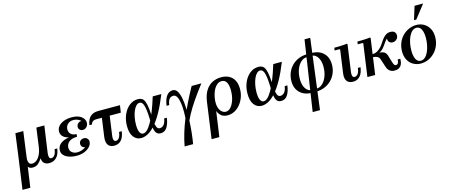

<svg xmlns="http://www.w3.org/2000/svg" viewBox="-54 -1455 5728 2440"><g transform="rotate(-15 2809.5 -235.0)"><path d="M539 -144H574Q563 -66 525 -28Q487 10 430 10Q388 10 364 -11Q340 -32 336 -77Q311 -37 282.5 -13.5Q254 10 208 10Q191 10 176.5 3.5Q162 -3 152 -16L114 250H11L71 -177L110 -469H214L183 -242L168 -130Q165 -108 168 -87.5Q171 -67 182.5 -53.5Q194 -40 218 -40Q248 -40 276 -61.5Q304 -83 324.5 -125.5Q345 -168 353 -228L386 -469H491L441 -118Q437 -85 443 -64.5Q449 -44 471 -44Q483 -44 497 -52Q511 -60 522.5 -82Q534 -104 539 -144Z M895 -338Q895 -366 915 -385Q935 -404 962 -401Q946 -419 919 -429.5Q892 -440 864 -440Q816 -440 788 -411.5Q760 -383 760 -341Q760 -305 786 -281Q812 -257 859 -257L854 -222Q805 -222 773.5 -207Q742 -192 727 -167.5Q712 -143 712 -114Q712 -76 739.5 -53Q767 -30 811 -30Q838 -30 867.5 -40Q897 -50 921 -68Q895 -71 882 -87Q869 -103 869 -121Q869 -150 888 -166Q907 -182 934 -182Q957 -182 975 -166Q993 -150 993 -124Q993 -90 967.5 -59.5Q942 -29 896.5 -9.5Q851 10 787 10Q756 10 723.5 3.5Q691 -3 662.5 -17Q634 -31 616.5 -54Q599 -77 599 -110Q599 -161 638 -195Q677 -229 753 -242Q699 -255 675 -282Q651 -309 651 -343Q651 -383 676.5 -413.5Q702 -444 747.5 -461.5Q793 -479 851 -479Q910 -479 947.5 -462Q985 -445 1003.5 -419Q1022 -393 1022 -365Q1022 -332 1001 -309.5Q980 -287 949 -287Q926 -287 910.5 -302Q895 -317 895 -338Z M1472 -374H1151Q1118 -374 1100.5 -360Q1083 -346 1080 -324H1045Q1051 -364 1067.5 -397Q1084 -430 1117 -449.5Q1150 -469 1204 -469H1486ZM1328 -392 1289 -113Q1285 -80 1292.5 -62Q1300 -44 1322 -44Q1335 -44 1347.5 -52.5Q1360 -61 1371 -82.5Q1382 -104 1387 -144H1422Q1412 -66 1376.5 -28Q1341 10 1286 10Q1265 10 1245.5 4Q1226 -2 1211 -17.5Q1196 -33 1189.5 -59.5Q1183 -86 1188 -128L1225 -392Z M1641 5Q1579 5 1541 -44.5Q1503 -94 1503 -188Q1503 -270 1532 -337Q1561 -404 1611 -444Q1661 -484 1725 -484Q1755 -484 1776.5 -471.5Q1798 -459 1811.5 -425.5Q1825 -392 1832.5 -330.5Q1840 -269 1842 -171H1807Q1805 -301 1789.5 -367.5Q1774 -434 1733 -434Q1709 -434 1688 -412.5Q1667 -391 1651.5 -354.5Q1636 -318 1627 -271.5Q1618 -225 1618 -175Q1618 -110 1634 -77Q1650 -44 1679 -44Q1704 -44 1731 -69Q1758 -94 1788 -145.5Q1818 -197 1850.5 -277.5Q1883 -358 1917 -469H2030Q1978 -338 1927 -247Q1876 -156 1826.5 -100.5Q1777 -45 1730.5 -20Q1684 5 1641 5ZM1896 10Q1862 10 1844 -8.5Q1826 -27 1819.5 -55Q1813 -83 1811 -114.5Q1809 -146 1807 -171H1842Q1848 -115 1860.5 -85Q1873 -55 1902 -55Q1918 -55 1935 -64.5Q1952 -74 1965.5 -97Q1979 -120 1985 -161H2020Q2010 -85 1980 -37.5Q1950 10 1896 10Z M2212 185Q2222 138 2230.5 76Q2239 14 2244.5 -52.5Q2250 -119 2250 -182.5Q2250 -246 2242 -297Q2234 -348 2217 -378.5Q2200 -409 2171 -409Q2154 -409 2137.5 -401.5Q2121 -394 2109 -372.5Q2097 -351 2091 -308H2056Q2068 -392 2100 -435.5Q2132 -479 2182 -479Q2218 -479 2240.5 -443.5Q2263 -408 2274.5 -347.5Q2286 -287 2288.5 -211.5Q2291 -136 2287.5 -53.5Q2284 29 2275.5 107Q2267 185 2256 250H2203ZM2429 -469H2557Q2480 -369 2421.5 -283.5Q2363 -198 2322 -121.5Q2281 -45 2254 30Q2227 105 2212 185L2203 250H2144Q2174 86 2247 -94Q2320 -274 2429 -469Z M2818 -479Q2877 -479 2921 -456Q2965 -433 2989 -387.5Q3013 -342 3013 -275Q3013 -217 2994.5 -166Q2976 -115 2943.5 -75Q2911 -35 2868.5 -12.5Q2826 10 2777 10Q2723 10 2692.5 -16.5Q2662 -43 2648 -81L2601 250H2499L2565 -224Q2578 -315 2614 -371Q2650 -427 2702.5 -453Q2755 -479 2818 -479ZM2766 -40Q2802 -40 2831.5 -73Q2861 -106 2879 -161.5Q2897 -217 2897 -285Q2897 -357 2875.5 -393.5Q2854 -430 2811 -430Q2779 -430 2753.5 -410Q2728 -390 2710.5 -358.5Q2693 -327 2682.5 -288.5Q2672 -250 2669 -213Q2665 -154 2678.5 -115.5Q2692 -77 2716 -58.5Q2740 -40 2766 -40Z M3227 5Q3165 5 3127 -44.5Q3089 -94 3089 -188Q3089 -270 3118 -337Q3147 -404 3197 -444Q3247 -484 3311 -484Q3341 -484 3362.5 -471.5Q3384 -459 3397.5 -425.5Q3411 -392 3418.5 -330.5Q3426 -269 3428 -171H3393Q3391 -301 3375.5 -367.5Q3360 -434 3319 -434Q3295 -434 3274 -412.5Q3253 -391 3237.5 -354.5Q3222 -318 3213 -271.5Q3204 -225 3204 -175Q3204 -110 3220 -77Q3236 -44 3265 -44Q3290 -44 3317 -69Q3344 -94 3374 -145.5Q3404 -197 3436.5 -277.5Q3469 -358 3503 -469H3616Q3564 -338 3513 -247Q3462 -156 3412.5 -100.5Q3363 -45 3316.5 -20Q3270 5 3227 5ZM3482 10Q3448 10 3430 -8.5Q3412 -27 3405.5 -55Q3399 -83 3397 -114.5Q3395 -146 3393 -171H3428Q3434 -115 3446.5 -85Q3459 -55 3488 -55Q3504 -55 3521 -64.5Q3538 -74 3551.5 -97Q3565 -120 3571 -161H3606Q3596 -85 3566 -37.5Q3536 10 3482 10Z M3780 -197Q3780 -144 3794.5 -105.5Q3809 -67 3834 -46Q3859 -25 3889 -25L3879 10Q3817 10 3769.5 -15.5Q3722 -41 3695.5 -87Q3669 -133 3669 -197Q3669 -257 3690 -308.5Q3711 -360 3748.5 -398Q3786 -436 3837 -457.5Q3888 -479 3948 -479L3938 -444Q3894 -444 3858 -411Q3822 -378 3801 -322Q3780 -266 3780 -197ZM4111 -272Q4111 -325 4096.5 -363.5Q4082 -402 4057.5 -423Q4033 -444 4002 -444L4012 -479Q4074 -479 4121.5 -454Q4169 -429 4195.5 -382.5Q4222 -336 4222 -273Q4222 -212 4201 -160.5Q4180 -109 4142 -71Q4104 -33 4053 -11.5Q4002 10 3943 10L3953 -25Q3997 -25 4033 -58.5Q4069 -92 4090 -148Q4111 -204 4111 -272ZM3829 250 3968 -670H4043L3925 250Z M4529 -144H4564Q4553 -66 4517.5 -28Q4482 10 4428 10Q4407 10 4386.5 4Q4366 -2 4351.5 -17.5Q4337 -33 4330.5 -59.5Q4324 -86 4330 -128L4372 -427L4364 -434H4301L4306 -469Q4332 -469 4361.5 -469.5Q4391 -470 4420 -472Q4449 -474 4474 -477L4480 -469L4430 -113Q4426 -80 4433.5 -62Q4441 -44 4463 -44Q4476 -44 4489 -52.5Q4502 -61 4513 -82.5Q4524 -104 4529 -144Z M4974 10Q4934 10 4908.5 -10.5Q4883 -31 4871 -71L4839 -168Q4829 -202 4804.5 -213.5Q4780 -225 4750 -226L4718 0H4616L4676 -427L4668 -434H4605L4610 -469Q4636 -469 4665.5 -469.5Q4695 -470 4724 -472Q4753 -474 4778 -477L4784 -469L4755 -263Q4795 -267 4823 -284Q4851 -301 4872 -325.5Q4893 -350 4910 -377Q4927 -404 4946 -427Q4965 -450 4988.5 -464.5Q5012 -479 5045 -479Q5081 -479 5098.5 -461.5Q5116 -444 5116 -417Q5116 -385 5093.5 -364Q5071 -343 5041 -343Q5017 -343 4999 -359Q4981 -375 4982 -409Q4964 -392 4949.5 -371.5Q4935 -351 4920.5 -330.5Q4906 -310 4888 -291.5Q4870 -273 4843 -260Q4890 -258 4913 -239.5Q4936 -221 4946 -175L4969 -101Q4977 -73 4985.5 -63Q4994 -53 5007 -53Q5024 -53 5034.5 -69Q5045 -85 5045 -117H5080Q5080 -73 5067 -45Q5054 -17 5030.5 -3.5Q5007 10 4974 10Z M5386 -479Q5439 -479 5483 -454.5Q5527 -430 5553.5 -383.5Q5580 -337 5580 -271Q5580 -210 5559 -158.5Q5538 -107 5501.5 -69.5Q5465 -32 5418 -11Q5371 10 5318 10Q5266 10 5221.5 -14.5Q5177 -39 5151 -86Q5125 -133 5125 -198Q5125 -259 5145.5 -310.5Q5166 -362 5202.5 -399.5Q5239 -437 5286.5 -458Q5334 -479 5386 -479ZM5326 -25Q5359 -25 5384 -48Q5409 -71 5426.5 -109.5Q5444 -148 5453.5 -195.5Q5463 -243 5463 -292Q5463 -338 5453.5 -372Q5444 -406 5425 -425Q5406 -444 5379 -444Q5346 -444 5321 -421Q5296 -398 5278 -359.5Q5260 -321 5251 -273.5Q5242 -226 5242 -178Q5242 -131 5251.5 -97Q5261 -63 5280 -44Q5299 -25 5326 -25ZM5542 -720 5405 -545H5375L5429 -720Z"/></g></svg>

Font: Brygada 1918 SemiBold
Style: Italic
Weight: 600
Italic angle: -8°
Designer: Mateusz Machalski | Borys Kosmynka | Przemek Hoffer
Foundry: NIEPODLEGLA 2018
Version: Version 3.006